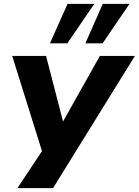

<svg xmlns="http://www.w3.org/2000/svg" viewBox="-20 -792 717 992"><path d="M70 180 210 -31 212 37 43 -503H218L306 -163H305L496 -503H677L254 180ZM421 -568 511 -772H649L510 -568ZM238 -568 329 -772H467L328 -568Z"/></svg>

Font: Nunito Sans 7pt SemiExpanded ExtraBold
Style: Italic
Weight: 800
Width: 6
Italic angle: -9°
Designer: Vernon Adams
Foundry: Vernon Adams
Version: Version 3.101;gftools[0.9.27]